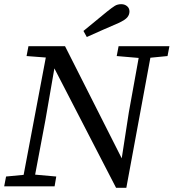

<svg xmlns="http://www.w3.org/2000/svg" viewBox="-22 -891 830 918"><path d="M536 -623 545 -670H788L779 -623L697 -615L582 7H533L238 -564L195 -316L146 -56L247 -47L239 0H-2L7 -47L91 -55L197 -616L105 -623L114 -670H289L560 -134L594 -354L641 -614ZM377 -743Q405 -766 433 -789Q461 -812 489 -835Q514 -855 527 -863Q540 -871 558 -871Q574 -871 585.5 -861.5Q597 -852 597 -836Q597 -821 587 -808.5Q577 -796 545 -781Q507 -765 469 -748Q431 -731 393 -714Z"/></svg>

Font: Source Serif 4 SmText
Style: Italic
Weight: 400
Italic angle: -12°
Designer: Frank Grießhammer
Foundry: Adobe
Version: Version 4.005;hotconv 1.1.0;makeotfexe 2.6.0